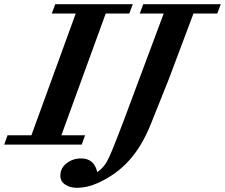

<svg xmlns="http://www.w3.org/2000/svg" viewBox="-79 -683 1063 907"><path d="M-59.1 0 -43.5 -43.9H69.3L278.8 -619.1H165.5L182.1 -663.1H548.3L531.7 -619.1H420.4L210.9 -43.9H322.8L307.1 0ZM283.2 204.1Q252 204.1 229 189Q206.1 173.8 206.1 147Q206.1 111.3 235.4 88.4Q264.6 65.4 304.2 65.4Q365.7 65.4 380.4 129.9Q401.4 115.7 417 94.7Q429.7 77.1 449.7 29.3Q469.7 -18.6 509.3 -123.5L694.3 -619.1H581.1L597.7 -663.1H963.9L947.3 -619.1H835L717.8 -307.6Q711.4 -292 632.8 -95.2Q591.3 7.8 531.7 74.2Q472.2 140.6 385.3 180.7Q333.5 204.1 283.2 204.1Z"/></svg>

Font: Elstob 6pt
Style: Italic
Weight: 700
Italic angle: -20°
Designer: Peter S. Baker
Version: Version 1.015